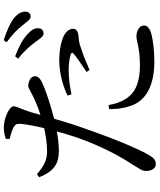

<svg xmlns="http://www.w3.org/2000/svg" viewBox="68 -888 864 1040"><g transform="rotate(-90 500.0 -368.0)"><path d="M838 -564C855 -564 867 -575 867 -593C868 -612 858 -630 834 -652C807 -677 767 -698 715 -718L702 -702C746 -668 772 -635 792 -609C810 -585 822 -564 838 -564ZM687 36C748 36 793 29 823 23C856 16 882 3 882 -19C882 -48 850 -61 822 -61C796 -61 762 -42 665 -42C581 -42 520 -63 485 -118C465 -148 456 -184 451 -212L429 -209C429 -176 431 -138 444 -101C470 -7 560 36 687 36ZM630 -331 641 -315C676 -330 722 -350 756 -360C782 -370 799 -373 817 -374C847 -376 864 -384 864 -405C864 -422 852 -440 827 -454C804 -465 759 -479 693 -479C623 -479 551 -458 502 -434L509 -413C553 -422 597 -428 638 -428C667 -428 702 -425 725 -417C734 -414 737 -409 730 -402C718 -390 662 -352 630 -331ZM930 -634C946 -634 957 -644 957 -663C957 -684 947 -703 921 -725C895 -745 855 -763 802 -780L791 -764C838 -730 861 -705 881 -680C902 -656 913 -634 930 -634ZM203 -481C236 -481 274 -486 308 -492C298 -454 286 -416 275 -383C227 -247 173 -149 126 -78C108 -45 94 -34 94 -7C94 21 109 44 130 44C155 44 166 31 181 5C223 -66 287 -232 331 -361C348 -408 363 -460 377 -507C446 -524 521 -550 545 -560C593 -579 607 -590 607 -612C607 -636 574 -647 555 -647C546 -647 534 -640 518 -631C487 -615 449 -597 398 -581L413 -635C428 -684 444 -707 444 -727C443 -751 380 -777 337 -779C311 -780 291 -776 268 -769L267 -748C288 -743 310 -736 328 -728C346 -718 351 -709 349 -686C346 -657 338 -611 326 -561C288 -552 243 -545 198 -545C151 -546 121 -562 76 -600L60 -588C93 -502 140 -481 203 -481Z"/></g></svg>

Font: Source Han Serif CN Medium
Style: Regular
Weight: 500
Designer: Ryoko NISHIZUKA 西塚涼子 (kana & ideographs); Frank Grießhammer (Latin, Greek & Cyrillic); Wenlong ZHANG 张文龙 (bopomofo); San
Foundry: Adobe
Version: Version 2.002;hotconv 1.1.0;makeotfexe 2.6.0